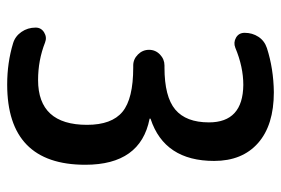

<svg xmlns="http://www.w3.org/2000/svg" viewBox="-145 -635 790 540"><g transform="rotate(90 250.0 -365.0)"><path d="M101.6 -6.8Q82 -12.7 69.8 -30.3Q57.6 -47.9 57.6 -70.3Q57.6 -85.9 71.3 -94.2Q85 -102.5 99.6 -96.7Q149.4 -77.1 205.1 -77.1Q331.1 -77.1 331.1 -214.8Q331.1 -284.2 294.4 -314.5Q257.8 -344.7 169.9 -344.7H164.1Q146.5 -344.7 133.3 -357.9Q120.1 -371.1 120.1 -389.2Q120.1 -407.2 133.3 -419.9Q146.5 -432.6 164.1 -432.6H169.9Q252 -432.6 288.1 -462.9Q324.2 -493.2 324.2 -557.6Q324.2 -653.3 218.8 -654.3Q168 -654.3 114.3 -631.8Q99.6 -626 85.9 -633.8Q72.3 -641.6 72.3 -658.2Q72.3 -679.7 83.5 -696.8Q94.7 -713.9 115.2 -720.7Q172.9 -739.3 239.3 -740.2Q332 -740.2 382.3 -695.8Q432.6 -651.4 432.6 -572.3Q432.6 -432.6 314.5 -393.6Q313.5 -393.6 313.5 -391.6Q313.5 -390.6 314.5 -390.6Q443.4 -365.2 443.4 -210Q443.4 9.8 217.8 9.8Q156.2 9.8 101.6 -6.8Z"/></g></svg>

Font: Rounded-X Mgen+ 1mn medium
Style: Regular
Weight: 500
Designer: [Source Han Sans]
Ryoko NISHIZUKA  (kana & ideographs); Paul D. Hunt (Latin, Greek & Cyrillic); Wenlong ZHANG  (bopomofo
Version: Version 1.059.20150602